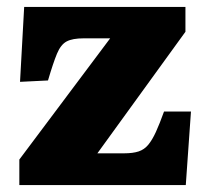

<svg xmlns="http://www.w3.org/2000/svg" viewBox="-20 -536 600 556"><path d="M36 0V-74L299 -425H222Q190 -425 173 -416Q156 -407 145 -380.5Q134 -354 119 -303L38 -299L50 -516H517V-444L262 -92H339Q365 -92 381.5 -97.5Q398 -103 409.5 -117Q421 -131 431.5 -154Q442 -177 455 -213H533L518 0Z"/></svg>

Font: Literata 18pt ExtraBold
Style: Regular
Weight: 800
Designer: Latin by Veronika Burian and Jose Scaglione. Greek by Irene Vlachou. Cyrillic by Vera Evstafieva.
Foundry: TypeTogether
Version: Version 3.103;gftools[0.9.29]